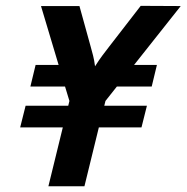

<svg xmlns="http://www.w3.org/2000/svg" viewBox="-20 -646 647 666"><path d="M147.9 0 197.9 -204.2H50L68.8 -279.2H216.7L220.8 -295.8L205.6 -345.8H85.4L103.5 -420.8H183.3L122.2 -625H255.6L294.4 -484.7Q298.6 -469.4 302.8 -453.5Q306.9 -437.5 309.7 -416Q323.6 -438.2 335.4 -453.8Q347.2 -469.4 359 -484.7L468.1 -625.7L606.9 -625L445.1 -420.8H524.3L506.2 -345.8H385.4L345.8 -295.8L341.7 -279.2H489.6L470.8 -204.2H322.9L272.9 0Z"/></svg>

Font: Afacad
Style: Italic
Weight: 400
Italic angle: -14°
Designer: Kristian Moeller
Foundry: Dicotype
Version: Version 1.000